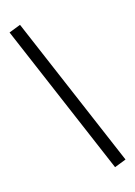

<svg xmlns="http://www.w3.org/2000/svg" viewBox="-142 -697 598 850"><g transform="rotate(-20 157.0 -272.0)"><path d="M302 80 247 96 12 -624 67 -640Z"/></g></svg>

Font: Gupter Medium
Style: Regular
Weight: 500
Designer: Octavio Pardo
Version: Version 1.000